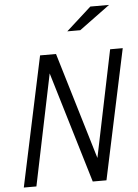

<svg xmlns="http://www.w3.org/2000/svg" viewBox="-61 -985 743 1032"><g transform="rotate(-5 310.0 -469.0)"><path d="M25 0 174 -700H260L433 -124L552 -700H620L471 0H397L217 -599L93 0ZM331 -816 466 -938H567L401 -816Z"/></g></svg>

Font: Red Hat Mono
Style: Italic
Weight: 300
Italic angle: -12°
Monospace: yes
Designer: Pentagram, MCKL
Foundry: Pentagram, MCKL
Version: Version 1.023